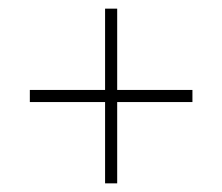

<svg xmlns="http://www.w3.org/2000/svg" viewBox="-20 -557 514 444"><path d="M49 -349V-321H223V-133H251V-321H425V-349H251V-537H223V-349Z"/></svg>

Font: LT Wave Text Thin
Style: Regular
Weight: 100
Designer: Daniel Lyons
Version: Version 2.5 (Glyphs App)